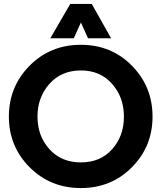

<svg xmlns="http://www.w3.org/2000/svg" viewBox="-20 -940 818 973"><path d="M235 -746 336 -920H445L543 -746H426L390 -826L354 -746ZM390 13Q235 13 130 -92.5Q25 -198 25 -349Q25 -501 130 -607Q235 -713 390 -713Q544 -713 648.5 -607Q753 -501 753 -349Q753 -198 648.5 -92.5Q544 13 390 13ZM390 -583Q291 -583 230.5 -515Q170 -447 170 -349Q170 -251 230.5 -184Q291 -117 390 -117Q489 -117 548.5 -184Q608 -251 608 -349Q608 -447 548 -515Q488 -583 390 -583Z"/></svg>

Font: Cal Sans
Style: Regular
Weight: 400
Designer: Designer Mark Davis DBA MarkFonts
Foundry: Designer Mark Davis DBA MarkFonts
Version: Version 1.000